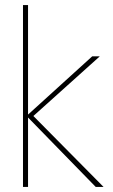

<svg xmlns="http://www.w3.org/2000/svg" viewBox="-20 -740 448 760"><path d="M359 0 85 -281 345 -517H375L109 -278V-284L390 0ZM71 0V-720H91V0Z"/></svg>

Font: DM Sans 11pt Thin
Style: Regular
Weight: 250
Version: Version 4.004;gftools[0.9.30]